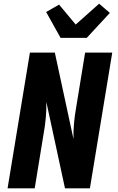

<svg xmlns="http://www.w3.org/2000/svg" viewBox="-20 -1020 640 1040"><path d="M21 0 142 -735H277L378 -267Q377 -310 381 -353.5Q385 -397 393 -441L441 -735H588L467 0H332L231 -468Q232 -425 228 -381.5Q224 -338 216 -294L168 0ZM308 -815 230 -955 300 -995 390 -887 517 -1000 575 -950 450 -815Z"/></svg>

Font: Iosevka Heavy Extended Oblique
Style: Regular
Weight: 900
Width: 7
Italic angle: -9°
Monospace: yes
Designer: Belleve Invis
Foundry: Belleve Invis
Version: Version 32.5.0; ttfautohint (v1.8.4)